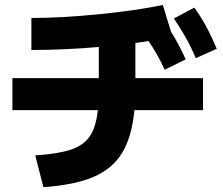

<svg xmlns="http://www.w3.org/2000/svg" viewBox="-20 -736 904 779"><path d="M377 -289.1H30.3V-418.9H380.9V-545.4Q240.7 -533.2 107.4 -533.2V-663.1Q228.5 -663.1 380.9 -678.2Q533.2 -693.4 640.6 -715.8L673.8 -607.4Q705.1 -558.1 733.4 -495.1L648.4 -453.1Q618.2 -517.6 583 -569.3L529.3 -561.5V-418.9H803.7V-289.1H525.4Q515.1 -181.2 475.6 -116Q436 -50.8 359.1 -18.1Q282.2 14.6 156.2 23.4L123 -105.5Q216.8 -111.8 267.8 -128.9Q318.8 -146 344.2 -182.9Q369.6 -219.7 377 -289.1ZM685.5 -661.1 768.6 -705.1Q795.9 -667 817.4 -627Q838.9 -586.9 859.4 -538.1L774.4 -500Q755.4 -544.9 734.1 -582.8Q712.9 -620.6 685.5 -661.1Z"/></svg>

Font: Pretendard GOV ExtraBold
Style: Regular
Weight: 800
Designer: Base glyphs from Inter by Rasmus Andersson; Hangeul glyphs from Noto Sans CJK(Source Han Sans) by Jang Soo-young and Kan
Foundry: Kil Hyung-jin
Version: Version 1.309